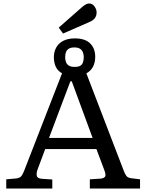

<svg xmlns="http://www.w3.org/2000/svg" viewBox="-20 -1085 842 1105"><path d="M16 0V-53L73 -58Q90 -60 99.5 -68Q109 -76 122 -110L337 -663Q312 -677 301 -701Q290 -725 290 -756Q290 -786 303 -810.5Q316 -835 343 -849.5Q370 -864 411 -864Q470 -864 499 -835Q528 -806 528 -758Q528 -726 515.5 -701.5Q503 -677 477 -663L690 -108Q698 -85 707 -73Q716 -61 737 -59L786 -53V0H497V-53L559 -57Q575 -58 583.5 -67Q592 -76 580 -107L535 -227H240L196 -109Q189 -90 191.5 -74Q194 -58 221 -56L281 -52V0ZM262 -291H513L393 -617H385ZM410 -700Q431 -700 442 -706.5Q453 -713 457.5 -726Q462 -739 462 -756Q462 -773 456.5 -785.5Q451 -798 439.5 -805Q428 -812 408 -812Q388 -812 376.5 -805Q365 -798 360 -785.5Q355 -773 355 -756Q355 -740 360 -727Q365 -714 377 -707Q389 -700 410 -700ZM343 -892 318 -926 452 -1044Q465 -1055 474.5 -1060Q484 -1065 493 -1065Q512 -1065 524 -1048Q536 -1031 536 -1014Q536 -993 525 -979.5Q514 -966 494 -958Z"/></svg>

Font: Literata Variable Black
Style: Regular
Weight: 900
Designer: Latin by Veronika Burian and Jose Scaglione. Greek by Irene Vlachou. Cyrillic by Vera Evstafieva.
Foundry: TypeTogether
Version: Version 3.021